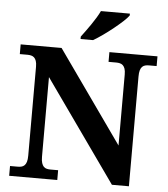

<svg xmlns="http://www.w3.org/2000/svg" viewBox="-61 -985 909 1039"><g transform="rotate(5 394.0 -465.5)"><path d="M585.9 0 195.8 -550.8V-118.2Q195.8 -96.7 200 -84Q204.1 -71.3 210.9 -64.5Q217.8 -57.6 227.3 -55.4Q236.8 -53.2 247.1 -53.2H289.1V0H27.8V-53.2H69.8Q80.6 -53.2 89.8 -55.4Q99.1 -57.6 106.2 -64.5Q113.3 -71.3 117.2 -84Q121.1 -96.7 121.1 -118.2V-600.1Q121.1 -620.1 116.9 -632.1Q112.8 -644 105.7 -650.4Q98.6 -656.7 89.4 -658.9Q80.1 -661.1 69.8 -661.1H27.8V-713.9H250L603 -214.8V-600.1Q603 -620.1 598.9 -632.1Q594.7 -644 587.6 -650.4Q580.6 -656.7 571.3 -658.9Q562 -661.1 551.8 -661.1H509.8V-713.9H771V-661.1H729Q718.8 -661.1 709.5 -658.9Q700.2 -656.7 693.1 -649.9Q686 -643.1 682.1 -630.4Q678.2 -617.7 678.2 -596.2V0ZM348.1 -784.2Q358.9 -798.3 372.3 -816.9Q385.7 -835.4 399.4 -855.2Q413.1 -875 425 -894.8Q437 -914.6 444.8 -931.2H602.1V-920.9Q592.8 -907.7 571.3 -887.9Q549.8 -868.2 523.2 -846.7Q496.6 -825.2 468 -804.9Q439.5 -784.7 416 -771H348.1Z"/></g></svg>

Font: Droids
Style: b
Weight: 700
Foundry: Ascender Corporation
Version: Version 1.00 build 113